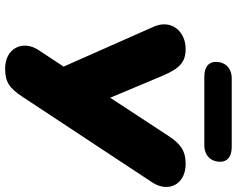

<svg xmlns="http://www.w3.org/2000/svg" viewBox="-110 -830 950 771"><g transform="rotate(90 365.5 -445.0)"><path d="M256 10C311 10 336 -9 370 -61L713 -581C756 -647 720 -715 639 -715C584 -715 557 -693 525 -644L373 -412L284 -624C255 -692 229 -715 177 -715C107 -715 56 -658 88 -586L248 -225L182 -125C139 -60 175 10 256 10ZM288 -790H564C605 -790 630 -816 630 -854C630 -883 609 -900 571 -900H295C254 -900 229 -874 229 -836C229 -807 250 -790 288 -790Z"/></g></svg>

Font: SN Pro Black
Style: Italic
Weight: 900
Italic angle: -9°
Designer: Tobias Whetton
Foundry: Supernotes
Version: Version 1.001;Glyphs 3.2 (3249)